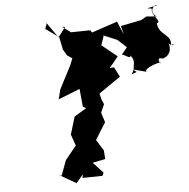

<svg xmlns="http://www.w3.org/2000/svg" viewBox="-63 -969 1088 1108"><g transform="rotate(-5 481.5 -415.0)"><path d="M233 -825 309 -771 324 -698 345 -662 374 -643 358 -603 289 -470 275 -414 400 -463 410 -359 428 -349 358 -307 327 -205 350 -140 286 -61 253 27 238 21 335 77 376 30 372 50 488 48 496 30 438 -32 512 -47 509 -97 469 -161 530 -259 508 -328 426 -273 484 -253 533 -363 521 -391 512 -426 638 -513 609 -570 584 -568 636 -631 547 -703 564 -752 563 -759 642 -726 693 -679 659 -637C667 -648 729 -589 701 -644C670 -641 740 -636 723 -569C723 -519 679 -510 737 -532L714 -549L793 -528C776 -553 905 -588 875 -569C855 -620 897 -588 899 -598C940 -610 956 -663 917 -711C947 -638 985 -683 948 -670C957 -734 883 -729 877 -802C912 -809 843 -852 856 -887C850 -895 789 -885 889 -905C873 -916 832 -872 880 -841L820 -846L790 -828L669 -804L682 -754L649 -831L500 -781L491 -795L379 -793L331 -829L348 -827L305 -770L242 -860L245 -859Z"/></g></svg>

Font: Hussar Lance
Style: Italic
Weight: 700
Foundry: Cannot Into Space Fonts, PlusOne Fonts
Version: Version 2.27